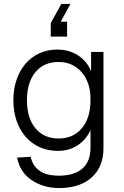

<svg xmlns="http://www.w3.org/2000/svg" viewBox="-20 -794 628 976"><path d="M280 162Q238 162 201.5 150.5Q165 139 137 119Q109 99 91 70.5Q73 42 67 7L136 3Q145 47 179.5 73Q214 99 280 99Q357 99 398.5 63Q440 27 440 -42V-133Q419 -85 375.5 -56Q332 -27 275 -27Q224 -27 182.5 -45.5Q141 -64 111 -98Q81 -132 64.5 -179.5Q48 -227 48 -285Q48 -342 64.5 -389.5Q81 -437 110.5 -471Q140 -505 181 -523.5Q222 -542 272 -542Q332 -542 378 -511.5Q424 -481 443 -431V-530H506V-42Q506 54 446 108Q386 162 280 162ZM278 -90Q352 -90 396 -142Q440 -194 440 -285Q441 -329 429.5 -364.5Q418 -400 396.5 -425.5Q375 -451 345 -465Q315 -479 278 -479Q203 -479 160 -427Q117 -375 117 -285Q117 -194 160 -142Q203 -90 278 -90ZM238 -608V-677L292 -774H338L289 -684H321V-608Z"/></svg>

Font: Geist Light
Style: Regular
Weight: 400
Designer: Basement.studio, Andrés Briganti, Mateo Zaragoza
Foundry: Basement.studio, Vercel, Andrés Briganti, Guido Ferreyra, Mateo Zaragoza
Version: Version 1.401